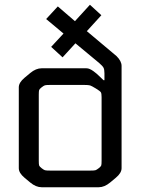

<svg xmlns="http://www.w3.org/2000/svg" viewBox="-20 -787 592 807"><path d="M174 -707 223 -760 295 -698 358 -767 406 -723 345 -656 470 -551Q491 -530 491 -510V-80Q491 -60 467 -40L443 -20Q419 0 395 0H155Q131 0 107 -20L83 -40Q59 -60 59 -80V-420Q59 -440 83 -460L107 -480Q131 -500 155 -500H343Q350 -500 357 -497Q364 -494 372.5 -488Q381 -482 386.5 -477Q392 -472 401.5 -463Q411 -454 415 -450H419V-479Q419 -495 415 -502.5Q411 -510 397 -522L297 -605L243 -546L195 -590L247 -646ZM143 -389V-111Q143 -96 144.5 -91.5Q146 -87 155 -80Q164 -73 169 -71.5Q174 -70 192 -70H358Q376 -70 381 -71.5Q386 -73 395 -80Q404 -87 405.5 -91.5Q407 -96 407 -111V-379Q407 -394 404 -399Q401 -404 383 -415Q365 -426 358.5 -428Q352 -430 333 -430H192Q174 -430 169 -428.5Q164 -427 155 -420Q146 -413 144.5 -408.5Q143 -404 143 -389Z"/></svg>

Font: Electrolize
Style: Regular
Weight: 400
Designer: Valery Zaveryaev
Foundry: Cyreal (www.cyreal.org)
Version: Version 1.002